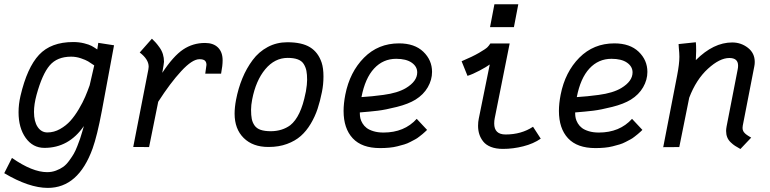

<svg xmlns="http://www.w3.org/2000/svg" viewBox="-57 -707 3700 923"><path d="M118.7 -251Q106.4 -205.6 106.4 -168.9Q106.4 -123 124 -96.7Q141.6 -70.3 170.9 -70.3Q202.6 -70.3 231.7 -86.7Q260.7 -103 281.7 -126.5Q302.7 -149.9 322 -182.6Q341.3 -215.3 352.5 -241.7Q363.8 -268.1 374 -296.9L396 -392.6Q378.4 -404.8 366.7 -411.9Q355 -418.9 331.8 -426.8Q308.6 -434.6 285.2 -434.6Q217.8 -434.6 181.9 -392.6Q146 -350.6 118.7 -251ZM491.2 -489.3 432.6 -173.8Q410.2 -54.7 388.2 6.8Q319.8 196.3 172.9 196.3Q82.5 196.3 -36.6 125.5L0.5 52.2Q98.6 120.6 169.9 120.6Q192.4 120.6 212.4 113Q232.4 105.5 247.1 95Q261.7 84.5 275.4 65.7Q289.1 46.9 297.4 32.7Q305.7 18.6 314.9 -5.1Q324.2 -28.8 328.1 -40.5Q332 -52.2 338.6 -74.7Q345.2 -97.2 346.2 -101.1Q273.9 3.9 156.7 3.9Q100.6 3.9 66.4 -44.2Q32.2 -92.3 32.2 -167.5Q32.2 -206.1 41.5 -246.1Q73.2 -381.8 130.6 -443.4Q188 -504.9 294.9 -504.9Q323.2 -504.9 347.4 -498.8Q371.6 -492.7 383.3 -486.3Q395 -480 410.6 -469.2Q413.6 -483.9 415.5 -501Z M723.1 -356.9Q775.9 -437 823 -468.8Q870.1 -500.5 928.7 -500.5Q968.8 -500.5 991 -478.5Q1013.2 -456.5 1013.2 -417Q1013.2 -391.1 1006.3 -356Q1006.3 -355.5 1006.1 -354.5Q1005.9 -353.5 1005.9 -353H929.7Q935.5 -391.6 935.5 -395Q935.5 -408.7 928 -415.5Q920.4 -422.4 901.9 -422.4Q867.2 -422.4 814.2 -365Q761.2 -307.6 703.6 -217.8L659.7 0L583.5 -0.5L656.2 -373Q657.7 -379.9 657.7 -386.2Q657.7 -421.9 614.7 -454.6L673.3 -521Q684.6 -510.3 692.1 -501.7Q699.7 -493.2 710.2 -478.5Q720.7 -463.9 726.1 -446.5Q731.4 -429.2 731.4 -410.2Q731.4 -403.8 723.1 -356.9Z M1338.4 -105Q1389.2 -145.5 1411.6 -258.8Q1412.1 -260.3 1412.6 -263.2Q1413.1 -266.1 1413.6 -267.6Q1419.4 -301.3 1419.4 -323.2Q1419.4 -349.1 1416 -366.5Q1412.6 -383.8 1403.3 -398.9Q1394 -414.1 1374.8 -421.4Q1355.5 -428.7 1326.2 -428.7Q1263.7 -428.7 1218.3 -374.3Q1172.9 -319.8 1155.3 -229Q1149.9 -201.2 1149.9 -179.7Q1149.9 -152.8 1153.3 -135.5Q1156.7 -118.2 1166.7 -103.8Q1176.8 -89.4 1196 -82.8Q1215.3 -76.2 1245.6 -76.2Q1299.8 -76.7 1338.4 -105ZM1233.9 -0.5H1232.9Q1158.2 -0.5 1114.5 -43.7Q1070.8 -86.9 1070.8 -160.6Q1070.8 -189.9 1077.6 -226.6Q1088.4 -282.7 1108.2 -330.6Q1127.9 -378.4 1157.5 -418.2Q1187 -458 1230 -481Q1272.9 -503.9 1324.2 -503.9Q1394.5 -503.9 1433.6 -479.7Q1472.7 -455.6 1489.3 -405.8Q1498 -379.4 1498 -339.4Q1498 -300.8 1490.7 -265.1Q1481.9 -220.7 1469.7 -183.8Q1457.5 -147 1436.8 -112.1Q1416 -77.1 1388.9 -53.2Q1361.8 -29.3 1322.5 -14.9Q1283.2 -0.5 1234.9 -0.5Z M1680.7 -240.2Q1713.9 -242.7 1732.2 -244.4Q1750.5 -246.1 1785.6 -250.7Q1820.8 -255.4 1847.9 -263.7Q1875 -272 1894.5 -283.7Q1948.7 -316.4 1948.7 -358.9Q1948.7 -387.2 1922.1 -405.8Q1895.5 -424.3 1847.7 -424.3Q1784.7 -424.3 1741.5 -377.7Q1698.2 -331.1 1680.7 -240.2ZM1861.3 -498.5Q1936 -498.5 1978 -458.3Q2020 -418 2020 -361.3Q2020 -323.2 1999.5 -287.6Q1979 -252 1940.4 -228Q1906.2 -207 1851.1 -193.1Q1795.9 -179.2 1759.3 -174.8Q1722.7 -170.4 1672.9 -166.5V-161.1Q1672.9 -149.4 1675.5 -137.9Q1678.2 -126.5 1685.8 -113.8Q1693.4 -101.1 1705.6 -91.8Q1717.8 -82.5 1738.5 -76.2Q1759.3 -69.8 1786.6 -69.8Q1886.7 -69.8 1946.3 -135.7L1996.1 -82.5Q1995.6 -82 1986.8 -73.7Q1978 -65.4 1973.9 -62.3Q1969.7 -59.1 1958.7 -50.3Q1947.8 -41.5 1938.7 -36.9Q1929.7 -32.2 1915.5 -24.7Q1901.4 -17.1 1886.5 -12.7Q1871.6 -8.3 1853.5 -3.7Q1835.4 1 1814.2 2.9Q1793 4.9 1770 4.9Q1682.6 4.9 1638.7 -42.2Q1594.7 -89.4 1594.7 -173.8Q1594.7 -209 1603 -252Q1624.5 -360.8 1692.9 -429.7Q1761.2 -498.5 1861.3 -498.5Z M2319.8 -686.5H2434.6L2413.6 -576.7H2298.8ZM2393.1 -498 2321.3 -138.7Q2318.8 -127 2318.8 -113.3Q2318.8 -60.5 2373.5 -60.5Q2449.2 -60.5 2505.4 -97.7L2542.5 -40.5Q2507.8 -16.1 2458.7 -3.7Q2409.7 8.8 2360.8 8.8Q2327.1 8.8 2303 -0.7Q2278.8 -10.3 2265.9 -26.9Q2252.9 -43.5 2247.1 -62Q2241.2 -80.6 2241.2 -102.1Q2241.2 -121.1 2244.6 -136.7L2297.4 -397Q2282.2 -385.7 2248.8 -367.9Q2215.3 -350.1 2190.4 -342.3L2162.1 -412.6Q2214.4 -434.6 2246.1 -453.1Q2277.8 -471.7 2285.9 -479.7Q2293.9 -487.8 2300.3 -498Z M2715.8 -240.2Q2749 -242.7 2767.3 -244.4Q2785.6 -246.1 2820.8 -250.7Q2856 -255.4 2883.1 -263.7Q2910.2 -272 2929.7 -283.7Q2983.9 -316.4 2983.9 -358.9Q2983.9 -387.2 2957.3 -405.8Q2930.7 -424.3 2882.8 -424.3Q2819.8 -424.3 2776.6 -377.7Q2733.4 -331.1 2715.8 -240.2ZM2896.5 -498.5Q2971.2 -498.5 3013.2 -458.3Q3055.2 -418 3055.2 -361.3Q3055.2 -323.2 3034.7 -287.6Q3014.2 -252 2975.6 -228Q2941.4 -207 2886.2 -193.1Q2831.1 -179.2 2794.4 -174.8Q2757.8 -170.4 2708 -166.5V-161.1Q2708 -149.4 2710.7 -137.9Q2713.4 -126.5 2720.9 -113.8Q2728.5 -101.1 2740.7 -91.8Q2752.9 -82.5 2773.7 -76.2Q2794.4 -69.8 2821.8 -69.8Q2921.9 -69.8 2981.4 -135.7L3031.2 -82.5Q3030.8 -82 3022 -73.7Q3013.2 -65.4 3009 -62.3Q3004.9 -59.1 2993.9 -50.3Q2982.9 -41.5 2973.9 -36.9Q2964.8 -32.2 2950.7 -24.7Q2936.5 -17.1 2921.6 -12.7Q2906.7 -8.3 2888.7 -3.7Q2870.6 1 2849.4 2.9Q2828.1 4.9 2805.2 4.9Q2717.8 4.9 2673.8 -42.2Q2629.9 -89.4 2629.9 -173.8Q2629.9 -209 2638.2 -252Q2659.7 -360.8 2728 -429.7Q2796.4 -498.5 2896.5 -498.5Z M3288.1 -418Q3373 -502.9 3462.9 -502.9Q3505.4 -502.9 3538.3 -477.3Q3571.3 -451.7 3571.3 -409.2Q3571.3 -398.4 3569.3 -388.7L3513.7 -103Q3512.7 -99.1 3512.7 -92.8Q3512.7 -88.9 3513.2 -85.2Q3513.7 -81.5 3515.4 -78.4Q3517.1 -75.2 3518.3 -72.8Q3519.5 -70.3 3522.9 -67.4Q3526.4 -64.5 3527.8 -62.7Q3529.3 -61 3533.9 -58.1Q3538.6 -55.2 3540 -54Q3541.5 -52.7 3547.1 -49.6Q3552.7 -46.4 3554.2 -45.4L3502.4 9.3Q3486.3 0.5 3476.6 -5.9Q3466.8 -12.2 3455.6 -22.9Q3444.3 -33.7 3439 -47.1Q3433.6 -60.5 3433.6 -77.6Q3433.6 -86.4 3436 -99.6L3489.3 -373.5Q3491.2 -381.8 3491.2 -391.6Q3491.2 -428.2 3449.2 -428.2Q3402.8 -428.2 3346.2 -376.5Q3289.6 -324.7 3256.3 -237.3L3208.5 0L3131.3 0.5L3198.2 -344.2Q3209 -399.9 3209 -434.1Q3209 -443.8 3208.3 -453.4Q3207.5 -462.9 3206.5 -474.9Q3205.6 -486.8 3205.1 -495.1L3288.1 -503.9Q3289.6 -490.7 3289.6 -462.9Q3289.6 -441.4 3288.1 -418Z"/></svg>

Font: Fantasque Sans Mono
Style: Italic
Weight: 400
Italic angle: -11°
Monospace: yes
Designer: Jany Belluz
Version: Version 1.8.0 ; ttfautohint (v1.8.2)